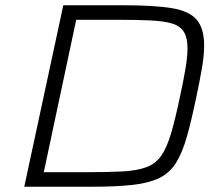

<svg xmlns="http://www.w3.org/2000/svg" viewBox="-20 -708 845 728"><path d="M72 0 220 -688H451Q566 -688 632 -677Q698 -666 726 -633Q754 -600 754 -535Q754 -499 746 -451.5Q738 -404 725 -343Q706 -251 688.5 -189.5Q671 -128 647 -90Q623 -52 584 -33Q545 -14 483.5 -7Q422 0 329 0ZM146 -55H302Q388 -55 444.5 -58Q501 -61 536 -74.5Q571 -88 592 -118.5Q613 -149 629 -203.5Q645 -258 663 -344Q676 -404 683.5 -449Q691 -494 691 -525Q691 -564 677.5 -586.5Q664 -609 633.5 -618.5Q603 -628 551.5 -630.5Q500 -633 425 -633H269Z"/></svg>

Font: Saira Expanded Light
Style: Italic
Weight: 300
Width: 7
Italic angle: -12°
Designer: Hector Gatti with collaboration of the Omnibus-Type team
Foundry: Omnibus-Type
Version: Version 1.101